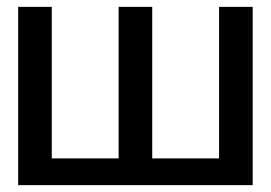

<svg xmlns="http://www.w3.org/2000/svg" viewBox="-20 -540 791 560"><path d="M131 -78H326V-520H424V-78H619V-520H717V0H33V-520H131Z"/></svg>

Font: Non Bureau
Style: Regular
Weight: 400
Designer: Jona Saucedo
Foundry: Non Foundry
Version: Version 1.000; ttfautohint (v1.8.4)